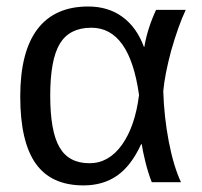

<svg xmlns="http://www.w3.org/2000/svg" viewBox="-20 -558 618 588"><path d="M414.1 -116.2H412.1Q381.8 -50.3 338.9 -20.3Q295.9 9.8 235.8 9.8Q136.7 9.8 89.4 -57.1Q42 -124 42 -262.2Q42 -399.4 94.7 -468.8Q147.5 -538.1 250 -538.1Q311.5 -538.1 355.2 -506.1Q398.9 -474.1 420.9 -414.1H421.9Q431.6 -471.2 458 -527.8H548.8Q525.9 -479 503.9 -401.9Q484.4 -328.6 480 -278.8Q482.4 -200.2 496.8 -125Q511.2 -49.8 534.2 0H444.8Q434.1 -26.9 425.5 -61.3Q417 -95.7 414.1 -116.2ZM133.8 -265.1Q133.8 -156.2 162.1 -107.2Q190.4 -58.1 253.9 -58.1Q313 -58.1 353.3 -114.3Q393.6 -170.4 405.8 -267.1Q377 -473.1 259.8 -473.1Q192.9 -473.1 163.3 -424.3Q133.8 -375.5 133.8 -265.1Z"/></svg>

Font: Libra Sans Modern
Style: Regular
Weight: 400
Foundry: Stefan Peev, Context Ltd
Version: Version 1.000